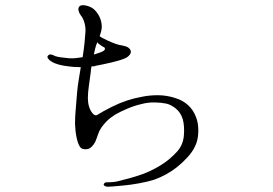

<svg xmlns="http://www.w3.org/2000/svg" viewBox="-20 -707 1040 732"><path d="M355 -541Q372 -528 378 -526Q380 -525 380 -520.5Q380 -516 373 -512Q368 -509 359 -506Q350 -503 338 -499Q340 -510 342 -518.5Q344 -527 346 -533Q348 -539 351 -546Q354 -543 355 -541ZM191 -493Q183 -497 176 -499Q169 -501 164 -496Q158 -491 163.5 -483.5Q169 -476 177 -472Q188 -465 205 -460.5Q222 -456 241 -454Q260 -451 288 -451Q284 -426 280 -402Q276 -378 274 -355Q272 -324 269 -294Q266 -264 266 -235Q267 -206 272 -182.5Q277 -159 285 -147Q290 -140 298.5 -138.5Q307 -137 316 -139Q331 -144 343 -166Q349 -180 353.5 -194Q358 -208 366 -220Q374 -232 387 -245Q400 -258 419 -270Q438 -281 465 -292.5Q492 -304 518 -310Q544 -317 569.5 -316.5Q595 -316 614 -312Q632 -308 650.5 -293Q669 -278 677 -252Q684 -225 681 -190Q678 -155 656 -130Q627 -98 593.5 -77.5Q560 -57 526 -44Q498 -34 472 -27Q446 -20 425 -15Q414 -13 405 -12.5Q396 -12 388 -12Q380 -12 377.5 -8Q375 -4 375 -3Q375 -2 378 1Q381 4 390 5Q399 5 415 3.5Q431 2 453 0Q476 -2 509.5 -8Q543 -14 568 -22Q593 -31 614.5 -43Q636 -55 655 -70Q674 -85 694 -106.5Q714 -128 724 -150Q735 -172 736 -203.5Q737 -235 728 -259Q707 -316 646 -334Q614 -344 581.5 -344Q549 -344 521 -338Q492 -333 463.5 -323.5Q435 -314 407 -300Q368 -280 354 -271Q343 -262 332 -276Q315 -298 315 -334Q315 -352 319 -381Q323 -410 326 -432Q326 -440 329 -454Q334 -454 337.5 -454Q341 -454 344 -456Q371 -461 403.5 -468.5Q436 -476 455 -484Q466 -488 474 -497.5Q482 -507 477 -517Q471 -527 458.5 -530.5Q446 -534 434 -536Q424 -538 405 -546Q386 -554 373 -561Q369 -563 365.5 -565Q362 -567 360 -569Q363 -577 365.5 -587Q368 -597 368 -606Q367 -642 341 -669Q329 -681 309.5 -685.5Q290 -690 283 -683Q277 -676 279.5 -666Q282 -656 289 -647Q296 -639 301 -623.5Q306 -608 306 -589Q305 -572 302.5 -546Q300 -520 295 -489Q282 -487 270 -485.5Q258 -484 242 -485Q206 -488 191 -493Z"/></svg>

Font: Hannari
Style: Regular
Weight: 400
Version: Version 1.12